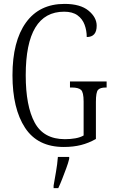

<svg xmlns="http://www.w3.org/2000/svg" viewBox="-20 -744 581 985"><path d="M307 10Q173 10 108.5 -88.5Q44 -187 44 -358Q44 -532 113 -628Q182 -724 311 -724Q392 -724 434 -689.5Q476 -655 476 -612Q476 -554 425 -554Q425 -587 414 -617Q403 -647 377.5 -665.5Q352 -684 309 -684Q112 -684 112 -358Q112 -200 158 -115Q204 -30 313 -30Q342 -30 367 -34.5Q392 -39 409 -49V-223Q409 -271 395.5 -283Q382 -295 349 -295H339V-326H527V-295H522Q494 -295 483 -283Q472 -271 472 -221V-31Q435 -10 395.5 0Q356 10 307 10ZM255 208Q261 173 267.5 136Q274 99 277 61H335V71Q330 92 320 119Q310 146 299.5 173Q289 200 279 221H255Z"/></svg>

Font: Noto Serif ExtraCondensed Light
Style: Regular
Weight: 300
Width: 2
Designer: Monotype Design Team
Foundry: Monotype Imaging Inc.
Version: Version 2.014; ttfautohint (v1.8.4.7-5d5b)